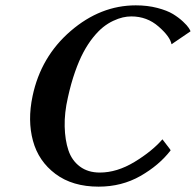

<svg xmlns="http://www.w3.org/2000/svg" viewBox="-20 -679 726 711"><path d="M609.9 -126 611.8 -122.1Q569.3 -66.9 500 -27.3Q430.7 12.2 345.2 12.2Q248.5 12.2 185.5 -34.9Q122.6 -82 102.1 -157.5Q81.5 -232.9 100.6 -323.2Q131.3 -469.2 241.7 -564.2Q352.1 -659.2 482.9 -659.2Q525.9 -659.2 562.5 -649.7Q599.1 -640.1 620.6 -627Q642.1 -613.8 657.7 -599.1Q673.3 -584.5 679.2 -575.2Q685.1 -565.9 685.5 -563L615.2 -515.1Q609.9 -543.5 567.1 -580.8Q524.4 -618.2 466.3 -618.2Q450.7 -618.2 434.6 -614.5Q418.5 -610.8 399.2 -601.8Q379.9 -592.8 361.8 -578.4Q343.8 -564 324.7 -540.3Q305.7 -516.6 289.3 -486.1Q272.9 -455.6 257.8 -412.6Q242.7 -369.6 231.4 -317.9Q218.3 -261.2 219.5 -210.7Q220.7 -160.2 233.4 -122.3Q246.1 -84.5 275.9 -62.3Q305.7 -40 349.6 -40Q413.1 -40 478 -79.3Q543 -118.7 581.5 -163.1Z"/></svg>

Font: Linux Libertine Slanted
Style: Semibold Slanted
Weight: 600
Designer: Philipp H. Poll
Foundry: Philipp H. Poll
Version: Version 5.1.1